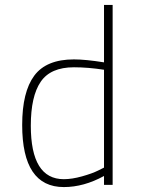

<svg xmlns="http://www.w3.org/2000/svg" viewBox="-20 -750 578 779"><path d="M437 -730V0H402V-36Q320 9 239 9Q70 9 70 -243Q70 -377 119 -443Q168 -509 280 -509Q327 -509 402 -497V-730ZM239 -23Q272 -23 313 -34.5Q354 -46 378 -58L402 -70V-467Q337 -477 280 -477Q185 -477 145 -418Q105 -359 105 -240Q105 -23 239 -23Z"/></svg>

Font: TypoPRO Titillium Maps
Style: 1 wt
Weight: 100
Designer: Campivisivi
Foundry: Accademia di Belle Arti di Urbino and students of MA course of Visual design
Version: Version 001.001